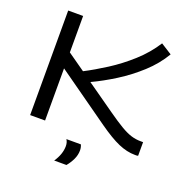

<svg xmlns="http://www.w3.org/2000/svg" viewBox="-158 -850 1159 1208"><g transform="rotate(20 421.0 -245.5)"><path d="M801 10Q747 10 689.5 -15Q632 -40 550 -98L196 -349V0H96V-700H196V-456L314 -373Q380 -407 456 -455.5Q532 -504 602.5 -567.5Q673 -631 722 -708L796 -661Q751 -585 682 -522Q613 -459 534.5 -409.5Q456 -360 381 -325L573 -190Q631 -149 671 -125.5Q711 -102 742 -92.5Q773 -83 805 -83Q809 -83 813.5 -83Q818 -83 822 -83V8Q817 10 811 10Q805 10 801 10ZM336 217Q374 161 374 107Q374 82 362 64H459Q467 82 467 102Q467 133 453 162.5Q439 192 418 217Z"/></g></svg>

Font: Georama Extended
Style: Regular
Weight: 400
Width: 7
Designer: Jean-Baptiste Levee
Foundry: Production Type
Version: Version 1.000